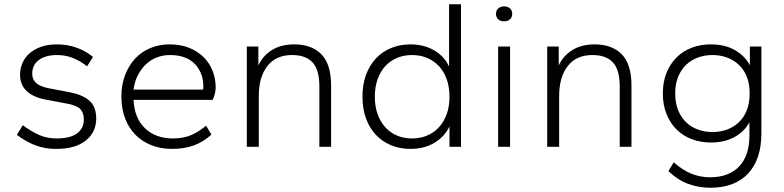

<svg xmlns="http://www.w3.org/2000/svg" viewBox="-20 -688 3676 900"><path d="M243 10Q190 10 145.5 -7Q101 -24 59 -56L87 -101Q129 -70 165.5 -54.5Q202 -39 244 -39Q310 -39 341.5 -63Q373 -87 373 -128Q373 -160 355.5 -177.5Q338 -195 290 -203L195 -221Q74 -244 74 -338Q74 -366 85 -392Q96 -418 118 -437.5Q140 -457 172 -468.5Q204 -480 246 -480Q297 -480 340.5 -464Q384 -448 416 -421L388 -377Q359 -401 323.5 -415.5Q288 -430 248 -430Q194 -430 162.5 -407Q131 -384 131 -342Q131 -316 149.5 -299Q168 -282 210 -274L305 -256Q365 -245 398 -217Q431 -189 431 -132Q431 -69 382.5 -29.5Q334 10 243 10Z M786 10Q734 10 690.5 -7Q647 -24 615.5 -55.5Q584 -87 566.5 -132.5Q549 -178 549 -235Q549 -291 566.5 -336.5Q584 -382 614 -414Q644 -446 685.5 -463Q727 -480 775 -480Q826 -480 866 -464Q906 -448 934 -420.5Q962 -393 976.5 -356Q991 -319 991 -277Q991 -263 986.5 -246.5Q982 -230 977 -220H606Q610 -134 660 -86.5Q710 -39 790 -39Q839 -39 875.5 -54.5Q912 -70 946 -99L971 -57Q934 -23 889 -6.5Q844 10 786 10ZM776 -430Q744 -430 715.5 -419Q687 -408 664.5 -387Q642 -366 626.5 -336Q611 -306 606 -268H931Q933 -271 933 -275Q933 -279 933 -283Q933 -347 893 -388.5Q853 -430 776 -430Z M1477 0V-283Q1477 -361 1445 -395.5Q1413 -430 1349 -430Q1273 -430 1233 -378Q1193 -326 1193 -238V0H1137V-470H1191V-381Q1212 -427 1255 -453.5Q1298 -480 1359 -480Q1441 -480 1486.5 -433.5Q1532 -387 1532 -287V0Z M1904 10Q1855 10 1813.5 -7Q1772 -24 1742 -56Q1712 -88 1695.5 -133Q1679 -178 1679 -235Q1679 -291 1695.5 -336.5Q1712 -382 1742 -414Q1772 -446 1813.5 -463Q1855 -480 1904 -480Q1967 -480 2015 -452Q2063 -424 2085 -376V-668H2141V0H2087V-96Q2065 -48 2017 -19Q1969 10 1904 10ZM1912 -39Q1950 -39 1982 -52.5Q2014 -66 2037.5 -91.5Q2061 -117 2074 -153Q2087 -189 2087 -235Q2087 -280 2074 -316.5Q2061 -353 2037.5 -378Q2014 -403 1982 -416.5Q1950 -430 1912 -430Q1873 -430 1841 -416.5Q1809 -403 1786 -378Q1763 -353 1750 -316.5Q1737 -280 1737 -235Q1737 -189 1750 -153Q1763 -117 1786 -91.5Q1809 -66 1841 -52.5Q1873 -39 1912 -39Z M2315 0V-470H2371V0ZM2343 -588Q2326 -588 2315.5 -597.5Q2305 -607 2305 -623Q2305 -639 2315.5 -648.5Q2326 -658 2343 -658Q2360 -658 2370.5 -648.5Q2381 -639 2381 -623Q2381 -607 2370.5 -597.5Q2360 -588 2343 -588Z M2885 0V-283Q2885 -361 2853 -395.5Q2821 -430 2757 -430Q2681 -430 2641 -378Q2601 -326 2601 -238V0H2545V-470H2599V-381Q2620 -427 2663 -453.5Q2706 -480 2767 -480Q2849 -480 2894.5 -433.5Q2940 -387 2940 -287V0Z M3312 -20Q3264 -20 3223 -35.5Q3182 -51 3152 -80.5Q3122 -110 3104.5 -153Q3087 -196 3087 -250Q3087 -304 3104.5 -347Q3122 -390 3152 -419.5Q3182 -449 3223 -464.5Q3264 -480 3312 -480Q3378 -480 3425 -453Q3472 -426 3495 -382V-470H3549V-63Q3549 59 3486.5 125.5Q3424 192 3310 192Q3255 192 3206 174Q3157 156 3113 114L3138 73Q3183 112 3224 127.5Q3265 143 3308 143Q3396 143 3444.5 92.5Q3493 42 3493 -54V-115Q3470 -72 3423.5 -46Q3377 -20 3312 -20ZM3320 -69Q3356 -69 3387.5 -80.5Q3419 -92 3443 -114.5Q3467 -137 3480.5 -171Q3494 -205 3494 -250Q3494 -295 3480.5 -328.5Q3467 -362 3443 -384.5Q3419 -407 3387.5 -418.5Q3356 -430 3320 -430Q3284 -430 3252 -418.5Q3220 -407 3196.5 -384.5Q3173 -362 3159 -328.5Q3145 -295 3145 -250Q3145 -205 3159 -171Q3173 -137 3196.5 -114.5Q3220 -92 3252 -80.5Q3284 -69 3320 -69Z"/></svg>

Font: Celebes Light
Style: Regular
Weight: 300
Designer: Anugrah Pasau
Foundry: Lafontype
Version: Version 1.000; ttfautohint (v1.8.4)